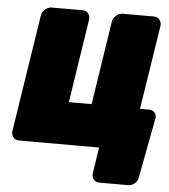

<svg xmlns="http://www.w3.org/2000/svg" viewBox="-54 -614 755 857"><g transform="rotate(5 324.0 -186.0)"><path d="M142 -566C126 -566 102 -551 98 -528L16 0C14 16 25 38 48 38H408L390 157C388 173 399 194 422 194H553C572 194 592 178 596 158L647 -112C652 -135 636 -150 616 -150H575L634 -528C636 -544 625 -566 602 -566H460C444 -566 420 -551 416 -528L358 -152H256L314 -528C316 -544 306 -566 283 -566Z"/></g></svg>

Font: Asimov Print
Style: EIt
Weight: 500
Designer: Google
Version: Version 2.000980; 2014